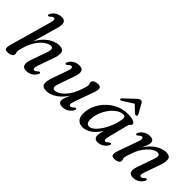

<svg xmlns="http://www.w3.org/2000/svg" viewBox="53 -1457 2207 2207"><g transform="rotate(45 1156.5 -354.0)"><path d="M509.5 -62Q492 -29 458.2 -9.2Q424.5 10.5 384 10.5Q337 10.5 325 -21Q313 -52.5 333 -110.5L401.5 -306Q419 -356 413.8 -376Q408.5 -396 381 -396Q353.5 -396 316 -371.8Q278.5 -347.5 241.8 -299.5Q205 -251.5 179.5 -179Q167 -144.5 160.8 -118.8Q154.5 -93 154.5 -79.5Q154.5 -66.5 157.8 -57.2Q161 -48 161 -35Q161 -14.5 137.8 -2Q114.5 10.5 75.5 10.5Q46 10.5 39.8 -10.5Q33.5 -31.5 44 -68L188 -577Q199.5 -617 196 -632.8Q192.5 -648.5 179 -648.5Q171 -648.5 161.8 -643.2Q152.5 -638 139 -625Q123.5 -611.5 114.5 -616Q102 -622 114.5 -646Q132.5 -679 165.8 -698.5Q199 -718 239.5 -718Q284.5 -718 296 -686.8Q307.5 -655.5 290.5 -597L202.5 -289.5Q239.5 -356 283.8 -395.2Q328 -434.5 371 -451.2Q414 -468 448 -468Q511.5 -468 520.8 -428.5Q530 -389 505.5 -320.5L438.5 -130.5Q424.5 -91 428.2 -75.2Q432 -59.5 445.5 -59.5Q453.5 -59.5 462.8 -64.5Q472 -69.5 485.5 -82.5Q501 -96 510 -91.5Q522 -85.5 509.5 -62Z M1096.5 -91.5Q1109 -85.5 1096.5 -62Q1078.5 -29 1044.5 -9.2Q1010.5 10.5 969.5 10.5Q941.5 10.5 925.8 -1.8Q910 -14 910 -38Q910 -56.5 919.2 -82.2Q928.5 -108 946 -150Q908.5 -90.5 866.8 -55.5Q825 -20.5 784.5 -5Q744 10.5 711 10.5Q648 10.5 638.8 -29Q629.5 -68.5 653.5 -137L720.5 -327.5Q734.5 -367 731 -382.8Q727.5 -398.5 714 -398.5Q705.5 -398.5 696.2 -393.2Q687 -388 674 -375Q658.5 -361.5 649.5 -366Q637 -372 649.5 -396Q667.5 -429 701.2 -448.5Q735 -468 775.5 -468Q822 -468 834.2 -436.5Q846.5 -405 826 -347.5L757.5 -151.5Q739.5 -102 745.2 -82Q751 -62 778 -62Q806 -62 843.2 -86Q880.5 -110 917.2 -158.2Q954 -206.5 980 -278.5Q996.5 -325 1002.2 -345.2Q1008 -365.5 1008 -377Q1008 -390.5 1004 -399.5Q1000 -408.5 1000 -421Q1000 -442.5 1022.8 -455.2Q1045.5 -468 1084.5 -468Q1146.5 -468 1111 -370.5L1025.5 -130.5Q1011.5 -91 1015 -75.2Q1018.5 -59.5 1032 -59.5Q1040.5 -59.5 1049.8 -64.5Q1059 -69.5 1072 -82.5Q1087.5 -96 1096.5 -91.5Z M1592.5 -130Q1582 -89.5 1585.5 -74Q1589 -58.5 1601 -58.5Q1616 -58.5 1640.5 -81.5Q1656 -95.5 1665 -91Q1677.5 -85 1665 -61Q1647 -28.5 1613.8 -9Q1580.5 10.5 1545 10.5Q1487.5 10.5 1487.5 -46.5Q1487.5 -61.5 1490.8 -80.5Q1494 -99.5 1503.5 -133.5Q1462 -63.5 1408.5 -26.5Q1355 10.5 1299.5 10.5Q1246.5 10.5 1217.5 -24.8Q1188.5 -60 1196 -136.5Q1201.5 -199.5 1232 -258.8Q1262.5 -318 1312.2 -365.2Q1362 -412.5 1425.2 -440.2Q1488.5 -468 1559 -468Q1623 -468 1654.5 -454.5Q1686 -441 1684.5 -421.5Q1683 -405 1671 -398Q1659 -391 1654.5 -374.5ZM1302 -141.5Q1297 -90 1310.2 -69Q1323.5 -48 1348 -48Q1376.5 -48 1409.5 -75.5Q1442.5 -103 1473.8 -150Q1505 -197 1528.2 -255.8Q1551.5 -314.5 1560.5 -377Q1568 -426 1531.5 -426Q1492 -426 1453.5 -401.5Q1415 -377 1382.5 -336Q1350 -295 1328.5 -244.2Q1307 -193.5 1302 -141.5ZM1646 -523Q1632 -514.5 1619 -525.5L1534.5 -605.5L1408 -525.5Q1389 -514.5 1379.5 -523Q1371.5 -531.5 1388.5 -546.5L1512 -663.5Q1523.5 -674 1533.5 -679.8Q1543.5 -685.5 1555.5 -685.5Q1567.5 -685.5 1574.2 -679.8Q1581 -674 1586.5 -663.5L1651 -546.5Q1659.5 -531.5 1646 -523Z M1797.5 -366Q1785.5 -372 1798 -396Q1816 -429 1849.8 -448.5Q1883.5 -468 1925 -468Q1952.5 -468 1968.5 -455.8Q1984.5 -443.5 1984.5 -419.5Q1984.5 -401 1975 -375.2Q1965.5 -349.5 1948.5 -308Q1985.5 -367 2027.5 -402.2Q2069.5 -437.5 2110 -452.8Q2150.5 -468 2183 -468Q2246 -468 2255.2 -428.5Q2264.5 -389 2240.5 -320.5L2173.5 -130.5Q2159.5 -91 2163.2 -75.2Q2167 -59.5 2180.5 -59.5Q2188.5 -59.5 2197.8 -64.5Q2207 -69.5 2220.5 -82.5Q2235.5 -96 2245 -91.5Q2257 -85.5 2244.5 -62Q2226.5 -29 2193 -9.2Q2159.5 10.5 2118.5 10.5Q2072 10.5 2060 -21Q2048 -52.5 2068 -110.5L2136.5 -306Q2154.5 -356 2148.8 -376Q2143 -396 2116 -396Q2088.5 -396 2051 -371.8Q2013.5 -347.5 1976.8 -299.5Q1940 -251.5 1914.5 -179Q1897.5 -132.5 1891.8 -112.2Q1886 -92 1886 -81Q1886 -67.5 1890 -58.5Q1894 -49.5 1894 -36.5Q1894 -15 1871.2 -2.2Q1848.5 10.5 1809.5 10.5Q1748 10.5 1783 -87L1869 -327.5Q1883 -366.5 1879.2 -382.5Q1875.5 -398.5 1862 -398.5Q1854 -398.5 1844.8 -393.2Q1835.5 -388 1822 -375Q1806.5 -361.5 1797.5 -366Z"/></g></svg>

Font: Fraunces 9pt
Style: Italic
Weight: 400
Italic angle: -16°
Version: Version 1.000;[b76b70a41]